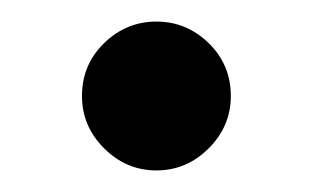

<svg xmlns="http://www.w3.org/2000/svg" viewBox="-20 -360 290 178"><path d="M125 -202Q97 -202 76.5 -222.5Q56 -243 56 -271Q56 -300 76.5 -320Q97 -340 125 -340Q153 -340 173.5 -320Q194 -300 194 -271Q194 -243 173.5 -222.5Q153 -202 125 -202Z"/></svg>

Font: Spectral SemiBold
Style: Regular
Weight: 600
Designer: Jean-Baptiste Levee
Foundry: Production Type
Version: Version 2.001